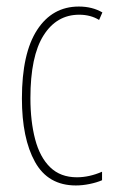

<svg xmlns="http://www.w3.org/2000/svg" viewBox="-20 -557 353 587"><path d="M212 10Q127 10 87 -62Q47 -134 47 -256Q47 -394 93.5 -465.5Q140 -537 221 -537Q262 -537 293 -519L283 -496Q257 -512 222 -512Q153 -512 113 -448.5Q73 -385 73 -257Q73 -186 87.5 -131Q102 -76 133.5 -45.5Q165 -15 215 -15Q253 -15 292 -32V-6Q276 1 254 5.5Q232 10 212 10Z"/></svg>

Font: Noto Sans Thai ExtCond Thin
Style: Regular
Weight: 100
Width: 2
Designer: Monotype Design Team
Foundry: Monotype Imaging Inc.
Version: Version 2.002; ttfautohint (v1.8.4.7-5d5b)